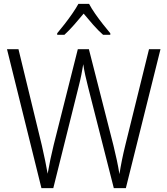

<svg xmlns="http://www.w3.org/2000/svg" viewBox="-20 -967 860 987"><path d="M805 -714 627 0H565L433 -519Q425 -550 418.5 -579.5Q412 -609 408 -637Q404 -612 398.5 -584Q393 -556 385 -525L254 0H193L16 -714H75L195 -220Q205 -176 212.5 -139.5Q220 -103 225 -74Q231 -109 239 -147.5Q247 -186 256 -222L380 -714H437L563 -220Q573 -179 580.5 -144Q588 -109 594 -72Q605 -143 624 -220L746 -714ZM438 -947Q450 -924 469.5 -896Q489 -868 510 -841.5Q531 -815 547 -796V-788H510Q485 -810 459 -839.5Q433 -869 410 -897Q387 -869 361 -839.5Q335 -810 311 -788H274V-796Q291 -816 312 -843Q333 -870 352 -897.5Q371 -925 383 -947Z"/></svg>

Font: Noto Sans Georgian SemiCondensed Light
Style: Regular
Weight: 300
Width: 4
Designer: Monotype Design Team, Akaki Razmadze
Foundry: Google LLC
Version: Version 2.005; ttfautohint (v1.8.4.7-5d5b)